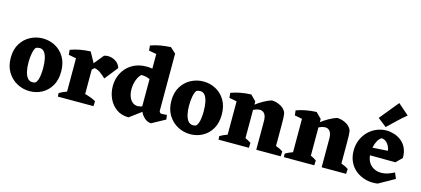

<svg xmlns="http://www.w3.org/2000/svg" viewBox="-62 -1300 4020 1835"><g transform="rotate(15 1947.5 -382.5)"><path d="M266 20Q200 20 141.8 -11.1Q83.5 -42.2 47.2 -101.2Q11 -160.2 11 -242.8Q11 -325.8 46.6 -383Q82.2 -440.2 139.4 -470.1Q196.5 -500 261.8 -500Q326.8 -500 383.8 -469.9Q440.8 -439.8 475.9 -381.5Q511 -323.2 511 -238.2Q511 -155.2 476.9 -97.5Q442.8 -39.8 387.2 -9.9Q331.8 20 266 20ZM271 -69.8Q284.2 -69.8 298.8 -74.5Q313.2 -86 321.2 -109Q329.2 -132 332.6 -162.9Q336 -193.8 336 -226.5Q336 -275.5 328.1 -315.4Q320.2 -355.2 302.4 -379.4Q284.5 -403.5 255.2 -403.5Q244.2 -403.5 233.6 -400.8Q223 -398 216 -392.8Q201.2 -372.2 193.8 -331.6Q186.2 -291 186.2 -241Q186.2 -194.2 194.9 -155.2Q203.5 -116.2 222 -93Q240.5 -69.8 271 -69.8Z M614.8 0V-445.5L733.5 -498.2L787.8 -400.2V0ZM686 -246 719.5 -309.5 866.8 -491.5Q898.5 -502.2 932.8 -495.4Q967 -488.5 993.4 -467Q1019.8 -445.5 1029 -412.2L925.8 -282.5Q901.5 -304.8 872.8 -326.9Q844 -349 811.5 -353.8ZM539.8 -412.8 535.2 -461.2Q578.8 -477.5 629.8 -487Q680.8 -496.5 733.5 -498.2L733 -427.5L656.8 -390.5ZM542.2 0 540.2 -34.5Q568.8 -51.8 602.2 -64Q635.8 -76.2 663.8 -82.8L654.2 0ZM741 0 766 -97Q786.8 -92.5 809.9 -85.4Q833 -78.2 855.6 -69.4Q878.2 -60.5 896.8 -48.8L894.5 0Z M1246 16.5Q1176.8 17.5 1126.6 -17.5Q1076.5 -52.5 1049.8 -109.9Q1023 -167.2 1023 -233.8Q1023 -285.8 1040.5 -332.9Q1058 -380 1092 -417Q1126 -454 1175.6 -475.4Q1225.2 -496.8 1289.2 -496.8Q1335.2 -496.8 1376.2 -483.4Q1417.2 -470 1453.5 -446.2L1426.2 -322.2Q1408.8 -347.5 1382.9 -366.5Q1357 -385.5 1325.5 -396.1Q1294 -406.8 1259.2 -405.8Q1232 -380 1217.6 -337.9Q1203.2 -295.8 1203.2 -251.5Q1203.2 -212.8 1214.5 -180.6Q1225.8 -148.5 1247.8 -129.1Q1269.8 -109.8 1301.8 -109.8Q1324.8 -109.8 1357.1 -121.9Q1389.5 -134 1425 -160.5L1418.2 -111.5ZM1466.8 16.5Q1446.8 16.2 1426.2 5.6Q1405.8 -5 1388.5 -24.4Q1371.2 -43.8 1359.5 -69.5L1345.2 -75.2V-683.8L1464 -736.5L1518.2 -687V-122Q1518.2 -111.8 1525 -104.6Q1531.8 -97.5 1542.8 -97.5Q1554.5 -97.5 1566.2 -98.6Q1578 -99.8 1594 -101.2L1600 -56.5ZM1270.2 -650.2 1265.8 -699.5Q1309.2 -715.8 1360.2 -724.9Q1411.2 -734 1464 -736.5L1463.5 -665.8L1387.2 -628.8Z M1855 20Q1789 20 1730.8 -11.1Q1672.5 -42.2 1636.2 -101.2Q1600 -160.2 1600 -242.8Q1600 -325.8 1635.6 -383Q1671.2 -440.2 1728.4 -470.1Q1785.5 -500 1850.8 -500Q1915.8 -500 1972.8 -469.9Q2029.8 -439.8 2064.9 -381.5Q2100 -323.2 2100 -238.2Q2100 -155.2 2065.9 -97.5Q2031.8 -39.8 1976.2 -9.9Q1920.8 20 1855 20ZM1860 -69.8Q1873.2 -69.8 1887.8 -74.5Q1902.2 -86 1910.2 -109Q1918.2 -132 1921.6 -162.9Q1925 -193.8 1925 -226.5Q1925 -275.5 1917.1 -315.4Q1909.2 -355.2 1891.4 -379.4Q1873.5 -403.5 1844.2 -403.5Q1833.2 -403.5 1822.6 -400.8Q1812 -398 1805 -392.8Q1790.2 -372.2 1782.8 -331.6Q1775.2 -291 1775.2 -241Q1775.2 -194.2 1783.9 -155.2Q1792.5 -116.2 1811 -93Q1829.5 -69.8 1860 -69.8Z M2203.8 0V-445.5L2322.5 -498.2L2376.8 -443.8V0ZM2505.2 0V-284.8Q2505.2 -330.8 2487.4 -355Q2469.5 -379.2 2436.8 -377.8Q2414.5 -377 2388.5 -365.5Q2362.5 -354 2336.5 -337.4Q2310.5 -320.8 2286.5 -302.5L2281.2 -328.8Q2323 -370.8 2366 -404.1Q2409 -437.5 2450.2 -460.4Q2491.5 -483.2 2527.5 -494.5Q2547.2 -494.5 2572.8 -488Q2598.2 -481.5 2623.6 -466Q2649 -450.5 2665.8 -423Q2670.8 -414.8 2673.4 -400.8Q2676 -386.8 2677.1 -362.4Q2678.2 -338 2678.2 -295.5V0ZM2128.8 -412.8 2124.2 -461.2Q2167.8 -477.5 2218.8 -487Q2269.8 -496.5 2322.5 -498.2L2322 -427.5L2245.8 -390.5ZM2131.8 0 2129.8 -34.5Q2158.2 -51.8 2191.8 -64Q2225.2 -76.2 2253.2 -82.8L2243.8 0ZM2286.5 0 2311.5 -103Q2342.8 -95 2374.8 -81.5Q2406.8 -68 2434.2 -48.8L2432 0ZM2588.2 0 2613.2 -103Q2644.5 -95 2683.4 -81.5Q2722.2 -68 2749.8 -48.8L2746.8 0Z M2850.8 0V-445.5L2969.5 -498.2L3023.8 -443.8V0ZM3152.2 0V-284.8Q3152.2 -330.8 3134.4 -355Q3116.5 -379.2 3083.8 -377.8Q3061.5 -377 3035.5 -365.5Q3009.5 -354 2983.5 -337.4Q2957.5 -320.8 2933.5 -302.5L2928.2 -328.8Q2970 -370.8 3013 -404.1Q3056 -437.5 3097.2 -460.4Q3138.5 -483.2 3174.5 -494.5Q3194.2 -494.5 3219.8 -488Q3245.2 -481.5 3270.6 -466Q3296 -450.5 3312.8 -423Q3317.8 -414.8 3320.4 -400.8Q3323 -386.8 3324.1 -362.4Q3325.2 -338 3325.2 -295.5V0ZM2775.8 -412.8 2771.2 -461.2Q2814.8 -477.5 2865.8 -487Q2916.8 -496.5 2969.5 -498.2L2969 -427.5L2892.8 -390.5ZM2778.8 0 2776.8 -34.5Q2805.2 -51.8 2838.8 -64Q2872.2 -76.2 2900.2 -82.8L2890.8 0ZM2933.5 0 2958.5 -103Q2989.8 -95 3021.8 -81.5Q3053.8 -68 3081.2 -48.8L3079 0ZM3235.2 0 3260.2 -103Q3291.5 -95 3330.4 -81.5Q3369.2 -68 3396.8 -48.8L3393.8 0Z M3709.5 12Q3648.5 21 3593.5 7Q3538.5 -7 3496.2 -39.5Q3454 -72 3430 -121.4Q3406 -170.8 3406 -233.5Q3406 -292.5 3426.6 -341.4Q3447.2 -390.2 3482.9 -425.8Q3518.5 -461.2 3564.8 -480.6Q3611 -500 3661.2 -500Q3698.8 -500 3737.4 -488.1Q3776 -476.2 3808.4 -450.9Q3840.8 -425.5 3860.1 -384.9Q3879.5 -344.2 3879.2 -286.8L3723 -272.8Q3728 -306.2 3717.9 -339Q3707.8 -371.8 3686 -393.4Q3664.2 -415 3633.8 -416.5Q3611 -402 3596.2 -375Q3581.5 -348 3574.5 -316Q3567.5 -284 3567.5 -254.5Q3567.5 -203 3586.5 -167.9Q3605.5 -132.8 3639.1 -114.5Q3672.8 -96.2 3715 -96.2Q3746.5 -96.2 3776.6 -106Q3806.8 -115.8 3842.2 -133.8L3867 -76.5ZM3820.8 -228.5 3522 -230.5 3510 -302.8 3795.5 -320.5 3879.2 -286.8ZM3643.5 -529.5 3557 -597.2 3710.2 -785 3818.5 -690.5Q3773.5 -654.2 3729.5 -612.1Q3685.5 -570 3643.5 -529.5Z"/></g></svg>

Font: Eczar
Style: Regular
Weight: 400
Designer: Vaibhav Singh
Foundry: Rosetta Type Foundry
Version: Version 2.000